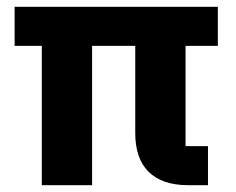

<svg xmlns="http://www.w3.org/2000/svg" viewBox="-20 -545 695 565"><path d="M526 -410H621V-525H23V-410H103V0H251V-410H378V-153C378 -53 432 0 534 0H592V-115H526Z"/></svg>

Font: IBM Plex Thai Looped
Style: Bold
Weight: 700
Designer: Mike Abbink, Paul van der Laan, Pieter van Rosmalen, Ben Mitchell, Mark Frömberg
Foundry: Bold Monday
Version: Version 1.0